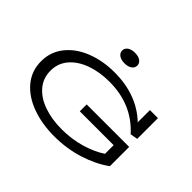

<svg xmlns="http://www.w3.org/2000/svg" viewBox="-189 -1236 1556 1556"><g transform="rotate(45 589.5 -458.0)"><path d="M183 -342Q183 -257 235 -195.5Q287 -134 378 -102Q469 -70 584 -70Q695 -70 797 -99.5Q899 -129 972 -178V-277H584V-356H1071V-135Q977 -67 850 -27Q723 13 580 13Q438 13 323 -29.5Q208 -72 141.5 -152.5Q75 -233 75 -342Q75 -450 140 -531.5Q205 -613 316 -656.5Q427 -700 561 -700Q691 -700 796 -660.5Q901 -621 979 -546V-686H1071V-448L1007 -437Q845 -617 584 -617Q472 -617 380.5 -584Q289 -551 236 -489Q183 -427 183 -342ZM478 -868Q478 -895 501.5 -912Q525 -929 565 -929Q606 -929 629 -912Q652 -895 652 -868Q652 -842 628.5 -825Q605 -808 565 -808Q525 -808 501.5 -825Q478 -842 478 -868Z"/></g></svg>

Font: BioRhyme Expanded
Style: Regular
Weight: 400
Width: 7
Designer: Aoife Mooney
Foundry: Aoife Mooney Type
Version: Version 1.000